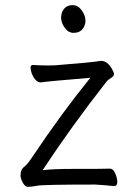

<svg xmlns="http://www.w3.org/2000/svg" viewBox="-20 -718 540 748"><path d="M89 10Q78 10 69 -6Q60 -22 60 -34Q60 -45 63 -53.5Q66 -62 76.5 -70Q87 -78 109 -111Q220 -277 332 -415Q163 -401 139 -397Q118 -397 104 -431Q99 -445 99 -455Q99 -465 109 -465Q134 -463 167 -463Q192 -463 200 -464Q341 -475 373 -481Q399 -481 417 -448Q424 -436 424 -429Q424 -421 412 -414Q400 -407 395 -400Q260 -228 146 -55Q188 -60 258 -60Q392 -60 408 -61Q421 -61 429 -42.5Q437 -24 437 -9Q437 7 424 7Q387 3 351 1Q149 1 125 5.5Q101 10 89 10ZM267 -590Q246 -590 232 -610Q218 -630 218 -649Q218 -669 229.5 -683.5Q241 -698 263 -698Q284 -698 298.5 -677.5Q313 -657 313 -638Q313 -618 301 -604Q289 -590 267 -590Z"/></svg>

Font: Moon Stars Kai HW
Style: Regular
Weight: 400
Designer: GuiWonder
Version: Version 1.101